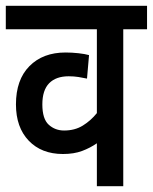

<svg xmlns="http://www.w3.org/2000/svg" viewBox="-20 -642 527 662"><path d="M487 -541H405V0H314V-148Q291 -132 263 -121.5Q235 -111 197 -111Q123 -111 79 -157Q35 -203 35 -282Q35 -367 81.5 -414Q128 -461 206 -461Q228 -461 250.5 -458.5Q273 -456 287 -452L280 -371Q266 -374 250.5 -376.5Q235 -379 217 -379Q173 -379 149.5 -355Q126 -331 126 -282Q126 -232 148 -212Q170 -192 201 -192Q238 -192 265.5 -209Q293 -226 314 -252V-541H0V-622H487Z"/></svg>

Font: Noto Sans Condensed Medium
Style: Italic
Weight: 500
Width: 3
Italic angle: -12°
Designer: Monotype Design Team
Foundry: Monotype Imaging Inc.
Version: Version 2.013; ttfautohint (v1.8.4.7-5d5b)